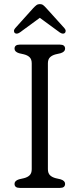

<svg xmlns="http://www.w3.org/2000/svg" viewBox="-20 -918 389 938"><path d="M214 -91.5Q214 -72 224.2 -62Q234.5 -52 252 -47.5L276 -42Q298 -35 298 -20Q298 0 273 0H76.5Q51 0 51 -20Q51 -35 73 -42L97 -47.5Q115 -52 125 -62Q135 -72 135 -91.5V-608.5Q135 -628 125 -638Q115 -648 97 -652.5L73 -658Q51 -665 51 -680Q51 -700 76.5 -700H273Q298 -700 298 -680Q298 -665 276 -658L252 -652.5Q234.5 -648 224.2 -638Q214 -628 214 -608.5ZM77 -759.5Q62 -749.5 52.5 -756.5Q48.5 -760 48.2 -766.5Q48 -773 54 -780L142.5 -878.5Q151 -887.5 158 -892.8Q165 -898 175 -898Q184.5 -898 191.2 -892.8Q198 -887.5 206 -878.5L295 -780Q301 -773 300.8 -766.5Q300.5 -760 296.5 -756.5Q287 -749.5 272 -759.5L174.5 -831Z"/></svg>

Font: Fraunces 9pt SuperSoft Light
Style: Regular
Weight: 300
Version: Version 1.000;[b76b70a41]